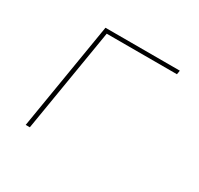

<svg xmlns="http://www.w3.org/2000/svg" viewBox="-117 -662 834 805"><g transform="rotate(30 300.0 -260.0)"><path d="M93 0 179 -520H539L536 -501H196L113 0Z"/></g></svg>

Font: Iosevka Aile Thin Oblique
Style: Regular
Weight: 100
Italic angle: -9°
Designer: Belleve Invis
Foundry: Belleve Invis
Version: Version 31.1.0; ttfautohint (v1.8.4)